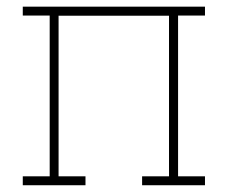

<svg xmlns="http://www.w3.org/2000/svg" viewBox="-20 -548 700 568"><path d="M47.4 0V-26.4H127V-502H47.4V-528.3H586.4V-502H506.8V-26.4H586.4V0H400.4V-26.4H480V-501.5H153.3V-26.4H232.9V0Z"/></svg>

Font: Roboto Slab LO Thin
Style: Regular
Weight: 250
Designer: Google
Version: Version 2.00;September 28, 2018;FontCreator 11.5.0.2427 64-b